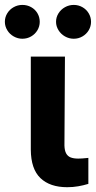

<svg xmlns="http://www.w3.org/2000/svg" viewBox="-61 -763 394 789"><path d="M205.9 -530.3 203.8 -164.9Q204.4 -144.6 210.7 -132.8Q217 -121 229.3 -116.1Q241.6 -111.3 260.4 -111.3Q275.4 -111.3 294.1 -113.4Q299.5 -114.2 302.1 -114.2V-7.4Q282 -1.2 260.4 2.5Q238.8 6.3 215.2 6.3Q144.2 6.3 105.2 -31.1Q66.1 -68.4 65.6 -147.9V-530.3ZM-41 -673.3Q-41 -692.2 -31.2 -708.2Q-21.5 -724.2 -4.9 -733.5Q11.7 -742.8 30.7 -742.8Q50.7 -742.8 66.9 -733.7Q83.2 -724.7 92.8 -708.7Q102.3 -692.6 102.3 -673.3Q102.3 -654.8 92.8 -638.7Q83.2 -622.7 66.9 -613.3Q50.7 -603.8 30.7 -603.8Q12.1 -603.8 -4.7 -613.3Q-21.5 -622.7 -31.2 -639Q-41 -655.2 -41 -673.3ZM169.3 -673.3Q169.3 -692.2 179.3 -708.2Q189.4 -724.2 206.1 -733.5Q222.9 -742.8 242 -742.8Q261.5 -742.8 277.8 -733.5Q294.1 -724.2 303.6 -708.2Q313.1 -692.2 313.1 -673.3Q313.1 -654.8 303.6 -638.7Q294.1 -622.7 277.8 -613.3Q261.5 -603.8 242 -603.8Q222.9 -603.8 206.1 -613.3Q189.4 -622.7 179.3 -639Q169.3 -655.2 169.3 -673.3Z"/></svg>

Font: Pretendard JP Variable
Style: Regular
Weight: 400
Designer: Base glyphs from Inter by Rasmus Andersson; Hangul glyphs from Noto Sans CJK(Source Han Sans) by Jang Soo-young and Kang
Foundry: Kil Hyung-jin
Version: Version 1.307;Glyphs 3.2 (3192)